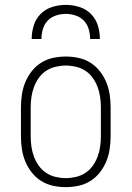

<svg xmlns="http://www.w3.org/2000/svg" viewBox="-20 -760 540 788"><path d="M250 8Q224 8 198 2.5Q172 -3 149.5 -17Q127 -31 110.5 -52Q94 -73 84 -97Q74 -121 70 -147.5Q66 -174 66 -200V-320Q66 -346 70 -372.5Q74 -399 84 -423Q94 -447 110.5 -468Q127 -489 149.5 -503Q172 -517 198 -522.5Q224 -528 250 -528Q276 -528 302 -522.5Q328 -517 350.5 -503Q373 -489 389.5 -468Q406 -447 416 -423Q426 -399 430 -372.5Q434 -346 434 -320V-200Q434 -174 430 -147.5Q426 -121 416 -97Q406 -73 389.5 -52Q373 -31 350.5 -17Q328 -3 302 2.5Q276 8 250 8ZM250 -29Q271 -29 292 -34Q313 -39 330.5 -50.5Q348 -62 360.5 -79.5Q373 -97 380.5 -117Q388 -137 391 -158Q394 -179 394 -200V-320Q394 -341 391 -362Q388 -383 380.5 -403Q373 -423 360.5 -440.5Q348 -458 330.5 -469.5Q313 -481 292 -486Q271 -491 250 -491Q229 -491 208 -486Q187 -481 169.5 -469.5Q152 -458 139.5 -440.5Q127 -423 119.5 -403Q112 -383 109 -362Q106 -341 106 -320V-200Q106 -179 109 -158Q112 -137 119.5 -117Q127 -97 139.5 -79.5Q152 -62 169.5 -50.5Q187 -39 208 -34Q229 -29 250 -29ZM110 -600Q110 -628 118.5 -655.5Q127 -683 147 -703Q167 -723 194.5 -731.5Q222 -740 250 -740Q278 -740 305.5 -731.5Q333 -723 353 -703Q373 -683 381.5 -655.5Q390 -628 390 -600H350Q350 -620 344 -640.5Q338 -661 324 -675.5Q310 -690 290 -696.5Q270 -703 250 -703Q230 -703 210 -696.5Q190 -690 176 -675.5Q162 -661 156 -640.5Q150 -620 150 -600Z"/></svg>

Font: Iosevka Curly Slab Extralight
Style: Regular
Weight: 200
Monospace: yes
Designer: Belleve Invis
Foundry: Belleve Invis
Version: Version 22.1.2; ttfautohint (v1.8.4)